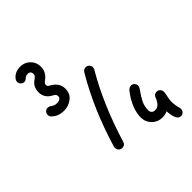

<svg xmlns="http://www.w3.org/2000/svg" viewBox="-240 -755 1110 1110"><g transform="rotate(-45 315.0 -200.0)"><path d="M390 -360Q403 -360 411.5 -351Q420 -342 420 -330Q420 -322 416 -315Q309 -133 239 99Q233 120 210 120Q197 120 188.5 111Q180 102 180 90Q180 84 181 81Q250 -152 364 -345Q374 -360 390 -360ZM501 -100Q513 -100 521.5 -91Q530 -82 530 -70Q530 -59 515 -39Q500 -19 485 9.5Q470 38 470 70Q470 100 500 100Q521 100 535 81.5Q549 63 552 50Q560 30 580 30Q594 30 602 39.5Q610 49 610 61Q610 72 605 93Q600 114 600 130Q600 162 609 191Q610 194 610 200Q610 212 601.5 221Q593 230 580 230Q546 230 541 151Q521 160 500 160Q462 160 436 134Q410 108 410 70Q410 55 413 39Q416 23 420.5 9.5Q425 -4 431 -17Q437 -30 443 -40.5Q449 -51 455.5 -60.5Q462 -70 466.5 -76Q471 -82 474 -86L478 -90Q488 -100 501 -100ZM69 -350Q80 -350 93.5 -340Q107 -330 125 -330Q160 -330 160 -355Q160 -370 142 -378Q95 -402 95 -450Q95 -496 133 -520Q150 -531 150 -545Q150 -570 125 -570Q111 -570 100.5 -560Q90 -550 80 -550Q68 -550 59 -559Q50 -568 50 -580Q50 -589 56 -598Q80 -630 125 -630Q161 -630 185.5 -605.5Q210 -581 210 -545Q210 -499 167 -470Q155 -461 155 -450Q155 -438 168 -432Q220 -405 220 -355Q220 -315 191 -292.5Q162 -270 125 -270Q78 -270 49 -299Q40 -308 40 -320Q40 -332 48.5 -341Q57 -350 69 -350Z"/></g></svg>

Font: Pecita
Style: Book
Weight: 400
Width: 7
Version: Version 4.3